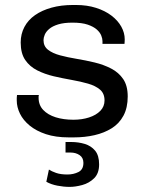

<svg xmlns="http://www.w3.org/2000/svg" viewBox="-20 -541 582 770"><path d="M256 10Q203 10 164 -3Q125 -16 99 -37.4Q73 -58.8 60.1 -85.1Q47.2 -111.5 47.2 -138Q47.2 -144.2 47.2 -148.4Q47.2 -152.5 48.2 -160H135.8Q134.8 -156.8 134.8 -154.1Q134.8 -151.5 134.8 -149Q134.8 -119.5 153.4 -100Q172 -80.5 203.4 -70.6Q234.8 -60.8 274.5 -60.8Q308.8 -60.8 337.1 -70Q365.5 -79.2 382.4 -96.5Q399.2 -113.8 399.2 -138.2Q399.2 -166.2 381.1 -181.6Q363 -197 333.1 -205.6Q303.2 -214.2 267.4 -220.5Q231.5 -226.8 195.2 -235.2Q159 -243.8 129.1 -258.9Q99.2 -274 81.1 -300.5Q63 -327 63 -370.5Q63 -404.8 77.9 -432.9Q92.8 -461 120.6 -480.4Q148.5 -499.8 187 -510.4Q225.5 -521 272 -521H285Q329 -521 365.1 -509.5Q401.2 -498 426.9 -478.5Q452.5 -459 466.4 -434.2Q480.2 -409.5 480.2 -383Q480.2 -378.2 479.8 -372.5Q479.2 -366.8 479.2 -365.2H391V-376Q391 -385.8 386.2 -398.1Q381.5 -410.5 368.4 -422.4Q355.2 -434.2 331.8 -442.2Q308.2 -450.2 270.8 -450.2Q236 -450.2 213.1 -443.1Q190.2 -436 177.4 -425Q164.5 -414 159.5 -401.9Q154.5 -389.8 154.5 -380Q154.5 -355.5 172.6 -341.4Q190.8 -327.2 221 -319.1Q251.2 -311 287.5 -305Q323.8 -299 359.6 -290.4Q395.5 -281.8 425.8 -266.1Q456 -250.5 474.1 -223.9Q492.2 -197.2 492.2 -154.2Q492.2 -109 475.2 -77.2Q458.2 -45.5 428 -26.6Q397.8 -7.8 358.9 1.1Q320 10 276 10ZM259.5 208.5Q235.2 208.5 210.2 203.6Q185.2 198.8 165.8 188L176.2 139Q187 146.2 205.1 152.5Q223.1 158.8 250.5 158.8Q274.8 158.8 294.6 148.9Q314.5 139 314.5 112.2Q314.5 91.5 299.2 81.1Q284 70.8 263.2 70.8H242.8V28.5H266.2Q293.9 28.5 319.6 36.1Q345.2 43.8 361.4 63.1Q377.5 82.5 377.5 118.2Q377.5 154.3 357.5 173.9Q337.5 193.5 310 201Q282.5 208.5 259.5 208.5Z"/></svg>

Font: Chivo Medium
Style: Regular
Weight: 500
Designer: Hector Gatti
Foundry: Omnibus-Type
Version: Version 2.002